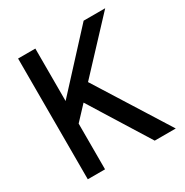

<svg xmlns="http://www.w3.org/2000/svg" viewBox="-162 -832 929 964"><g transform="rotate(-30 303.0 -350.0)"><path d="M73 0V-700H173V-396L453 -700H578L318 -422L583 0H461L247 -344L173 -265V0Z"/></g></svg>

Font: AWOL-DM Medium
Style: Regular
Weight: 500
Designer: Colophon Foundry, Jonny Pinhorn, Mikhail Sharanda
Foundry: Colophon Foundry
Version: Version 1.000;Glyphs 3.2.3 (3260)